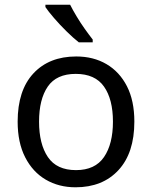

<svg xmlns="http://www.w3.org/2000/svg" viewBox="-20 -786 645 816"><path d="M551 -269Q551 -136 483.5 -63Q416 10 301 10Q230 10 174.5 -22.5Q119 -55 87 -117.5Q55 -180 55 -269Q55 -402 122 -474Q189 -546 304 -546Q377 -546 432.5 -513.5Q488 -481 519.5 -419.5Q551 -358 551 -269ZM146 -269Q146 -174 183.5 -118.5Q221 -63 303 -63Q384 -63 422 -118.5Q460 -174 460 -269Q460 -364 422 -418Q384 -472 302 -472Q220 -472 183 -418Q146 -364 146 -269ZM278 -766Q289 -744 305.5 -716.5Q322 -689 340.5 -663Q359 -637 374 -618V-606H315Q292 -624 263 -652.5Q234 -681 209.5 -709.5Q185 -738 173 -756V-766Z"/></svg>

Font: Noto Sans Tifinagh Azawagh
Style: Regular
Weight: 400
Designer: JamraPatel
Foundry: JamraPatel LLC
Version: Version 2.006; ttfautohint (v1.8.4.7-5d5b)